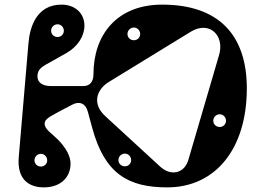

<svg xmlns="http://www.w3.org/2000/svg" viewBox="-20 -795 1147 830"><path d="M103 -608 61 -115C53 -20 105 15 169 15C244 15 285 -30 285 -88C285 -120 265 -156 231 -191C205 -217 173 -236 173 -260C173 -275 183 -285 225 -307L289 -341C326 -361 351 -346 360 -311L379 -241C433 -43 535 15 703 15C910 15 1047 -150 1047 -413C1047 -644 925 -775 681 -775C484 -775 384 -643 384 -474C384 -442 369 -423 340 -423H200C166 -423 142 -437 142 -464C142 -483 147 -498 177 -515L266 -565C316 -593 345 -639 345 -684C345 -738 304 -775 246 -775C139 -775 109 -680 103 -608ZM671 -76 435 -293C376 -347 398 -409 451 -441L805 -658C886 -707 952 -641 927 -557L794 -103C777 -46 719 -31 671 -76ZM930 -246C914 -246 902 -258 902 -273C902 -288 914 -301 930 -301C945 -301 957 -288 957 -273C957 -258 945 -246 930 -246ZM559 -621C543 -621 531 -633 531 -648C531 -663 543 -676 559 -676C574 -676 586 -663 586 -648C586 -633 574 -621 559 -621ZM520 -76C504 -76 492 -88 492 -103C492 -118 504 -131 520 -131C535 -131 547 -118 547 -103C547 -88 535 -76 520 -76ZM229 -635C213 -635 201 -647 201 -662C201 -677 213 -690 229 -690C244 -690 256 -677 256 -662C256 -647 244 -635 229 -635ZM157 -75C141 -75 129 -87 129 -102C129 -117 141 -130 157 -130C172 -130 184 -117 184 -102C184 -87 172 -75 157 -75Z"/></svg>

Font: Pilowlava Atome
Style: Regular
Weight: 500
Designer: Anton Moglia, Jérémy Landes, Maksym Kobuzan (Cyrillic), Velvetyne Type Foundry
Foundry: Anton Moglia, Jérémy Landes, Velvetyne Type Foundry
Version: Version 1.002;Glyphs 3.3 (3303)